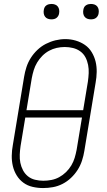

<svg xmlns="http://www.w3.org/2000/svg" viewBox="-20 -944 540 972"><path d="M198 8Q171 8 145 2Q119 -4 98.5 -19Q78 -34 64.5 -56Q51 -78 45 -103.5Q39 -129 39.5 -156Q40 -183 45 -210L102 -555Q106 -580 114 -604.5Q122 -629 136 -651Q150 -673 169.5 -691.5Q189 -710 212.5 -722Q236 -734 261 -740Q286 -746 311 -746Q338 -746 363.5 -738.5Q389 -731 410 -716.5Q431 -702 444.5 -679.5Q458 -657 464 -632Q470 -607 469.5 -579.5Q469 -552 464 -525L407 -180Q403 -155 395 -130.5Q387 -106 373 -84Q359 -62 339.5 -43.5Q320 -25 296.5 -13Q273 -1 248 3.5Q223 8 198 8ZM401 -386 425 -531Q428 -552 429 -573.5Q430 -595 426 -615.5Q422 -636 412.5 -654Q403 -672 386.5 -684Q370 -696 349.5 -701Q329 -706 308 -706Q287 -706 267 -701.5Q247 -697 228.5 -687Q210 -677 194.5 -661.5Q179 -646 168 -627.5Q157 -609 151 -589.5Q145 -570 141 -549L114 -386ZM199 -29Q220 -29 240.5 -33Q261 -37 279.5 -47Q298 -57 314 -72.5Q330 -88 341 -106.5Q352 -125 358 -145Q364 -165 368 -186L395 -349H108L84 -204Q81 -183 80 -161.5Q79 -140 83 -120Q87 -100 96.5 -82Q106 -64 121.5 -51.5Q137 -39 157.5 -34Q178 -29 199 -29ZM440 -846Q431 -846 422.5 -849Q414 -852 408.5 -859Q403 -866 401.5 -875.5Q400 -885 402 -895Q403 -901 406 -907Q409 -913 415 -917Q421 -921 427.5 -922.5Q434 -924 440 -924Q450 -924 458.5 -921Q467 -918 472.5 -911Q478 -904 479.5 -894.5Q481 -885 479 -875Q478 -869 474.5 -863Q471 -857 465.5 -853Q460 -849 453.5 -847.5Q447 -846 440 -846ZM240 -846Q231 -846 222.5 -849Q214 -852 208.5 -859Q203 -866 201.5 -875.5Q200 -885 202 -895Q203 -901 206 -907Q209 -913 215 -917Q221 -921 227.5 -922.5Q234 -924 240 -924Q250 -924 258.5 -921Q267 -918 272.5 -911Q278 -904 279.5 -894.5Q281 -885 279 -875Q278 -869 274.5 -863Q271 -857 265.5 -853Q260 -849 253.5 -847.5Q247 -846 240 -846Z"/></svg>

Font: Iosevka Curly Slab XLtObl
Style: Regular
Weight: 200
Italic angle: -9°
Monospace: yes
Designer: Belleve Invis
Foundry: Belleve Invis
Version: Version 11.1.0; ttfautohint (v1.8.3)